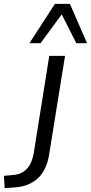

<svg xmlns="http://www.w3.org/2000/svg" viewBox="-135 -773 467 986"><path d="M-111 193 -115 130 -72 126Q-24 123 2.5 94.5Q29 66 38 15L118 -486H199L119 10Q113 54 98.5 86.5Q84 119 61 141Q38 163 6.5 175.5Q-25 188 -67 190ZM16 -551 147 -753H224L312 -551H257L182 -699L73 -551Z"/></svg>

Font: Nunito Sans 12pt ExtraLight 12pt
Style: Italic
Weight: 400
Italic angle: -9°
Version: Version 3.101;gftools[0.9.27]